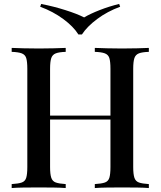

<svg xmlns="http://www.w3.org/2000/svg" viewBox="-20 -950 811 970"><path d="M459 0V-20Q493 -22 510 -28Q527 -34 532.5 -52Q538 -70 538 -106V-602Q538 -639 532.5 -656.5Q527 -674 509.5 -680.5Q492 -687 459 -688V-708Q484 -707 521.5 -706Q559 -705 596 -705Q638 -705 674 -706Q710 -707 732 -708V-688Q699 -687 682 -680.5Q665 -674 659 -656.5Q653 -639 653 -602V-106Q653 -70 659 -52Q665 -34 682 -28Q699 -22 732 -20V0Q710 -2 674 -2.5Q638 -3 596 -3Q559 -3 521.5 -2.5Q484 -2 459 0ZM39 0V-20Q73 -22 90 -28Q107 -34 112.5 -52Q118 -70 118 -106V-602Q118 -639 112.5 -656.5Q107 -674 89.5 -680.5Q72 -687 39 -688V-708Q62 -707 98.5 -706Q135 -705 177 -705Q215 -705 251.5 -706Q288 -707 312 -708V-688Q279 -687 262 -680.5Q245 -674 239 -656.5Q233 -639 233 -602V-106Q233 -70 239 -52Q245 -34 262 -28Q279 -22 312 -20V0Q288 -2 251.5 -2.5Q215 -3 177 -3Q135 -3 98.5 -2.5Q62 -2 39 0ZM188 -346V-366H583V-346ZM582 -930 587 -916Q522 -892 471 -854Q420 -816 394 -776H376Q351 -816 299.5 -854Q248 -892 183 -916L188 -930Q250 -918 310 -899Q370 -880 405 -862Q435 -880 483.5 -899Q532 -918 582 -930Z"/></svg>

Font: Playfair Display Medium
Style: Regular
Weight: 500
Designer: Claus Eggers Sørensen
Foundry: Claus Eggers Sørensen
Version: Version 1.203